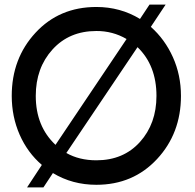

<svg xmlns="http://www.w3.org/2000/svg" viewBox="-20 -790 842 831"><path d="M632.8 -673.8Q693.8 -619.6 728.5 -542.2Q763.2 -464.8 763.2 -375Q763.2 -212.9 659.7 -101.6Q556.2 9.8 397 9.8Q293 9.8 209 -41L168 21H97.2L161.1 -76.2Q99.1 -129.4 64.9 -207.3Q30.8 -285.2 30.8 -375Q30.8 -537.1 133.8 -648.4Q236.8 -759.8 397 -759.8Q501 -759.8 585.9 -708L627 -770H696.8ZM134.8 -375Q134.8 -243.2 220.2 -163.1L527.8 -621.1Q467.8 -656.2 397 -655.8Q279.8 -655.8 207.3 -575.9Q134.8 -496.1 134.8 -375ZM397 -96.2Q514.2 -96.2 585.7 -175.5Q657.2 -254.9 657.2 -375Q657.2 -506.8 575.2 -585.9L267.1 -127.9Q322.8 -96.2 397 -96.2Z"/></svg>

Font: Oakes Grotesk
Style: Medium
Weight: 500
Designer: Samuel Oakes
Foundry: Samuel Oakes
Version: Version 1.0 | wf-rip DC20170320